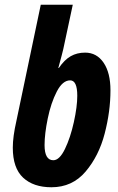

<svg xmlns="http://www.w3.org/2000/svg" viewBox="-20 -780 499 810"><path d="M34 -157Q34 -203 49 -269L152 -760H287L247 -573Q244 -559 226 -493H228Q252 -528 278.5 -543Q305 -558 339 -558Q388 -558 417 -515.5Q446 -473 446 -399Q446 -310 421.5 -216Q397 -122 341 -56Q285 10 197 10Q121 10 77.5 -30.5Q34 -71 34 -157ZM306 -376Q306 -441 276 -441Q244 -441 219.5 -393.5Q195 -346 181.5 -280.5Q168 -215 168 -168Q168 -104 205 -104Q231 -104 254 -151.5Q277 -199 291.5 -264.5Q306 -330 306 -376Z"/></svg>

Font: Noto Sans Display Ex Bold Cond
Style: Italic
Weight: 800
Width: 3
Italic angle: -12°
Designer: Monotype Design team
Foundry: Monotype Imaging Inc.
Version: Version 1.000